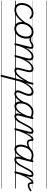

<svg xmlns="http://www.w3.org/2000/svg" viewBox="2010 -2948 1341 5400"><g transform="rotate(90 2680.0 -247.5)"><path d="M257 17Q163 17 113.5 -38.5Q64 -94 64 -190Q64 -255 84.5 -314Q105 -373 142.5 -419Q180 -465 232.5 -492Q285 -519 348 -519Q402 -519 443.5 -498.5Q485 -478 508 -446Q514 -437 512 -430Q510 -423 501 -415Q490 -407 482 -407Q474 -407 467 -415Q446 -439 418 -454.5Q390 -470 343 -470Q292 -470 251 -446.5Q210 -423 180.5 -383Q151 -343 135.5 -293Q120 -243 120 -189Q120 -142 135.5 -106Q151 -70 182.5 -50.5Q214 -31 262 -31Q273 -31 277.5 -23.5Q282 -16 281.5 -6.5Q281 3 274.5 10Q268 17 257 17ZM0 378H523V388H0ZM0 -20H523V0H0ZM0 -505H523V-500H0ZM0 -898H523V-888H0Z M256 17Q247 17 242.5 10Q238 3 238.5 -6.5Q239 -16 244.5 -23.5Q250 -31 261 -31Q322 -31 384.5 -65.5Q447 -100 511 -167Q575 -234 638 -331Q644 -339 652.5 -337Q661 -335 666.5 -327.5Q672 -320 667 -311Q601 -205 533.5 -132Q466 -59 396.5 -21Q327 17 256 17ZM523 378V388ZM523 -20V0ZM523 -505V-500ZM523 -898V-888Z M781 19Q722 19 681 -7Q640 -33 618.5 -79.5Q597 -126 597 -186Q597 -242 615.5 -300.5Q634 -359 670.5 -408.5Q707 -458 760 -488.5Q813 -519 883 -519Q940 -519 981 -494Q1022 -469 1044 -424Q1066 -379 1066 -320Q1066 -277 1054.5 -230Q1043 -183 1020.5 -139Q998 -95 964 -59Q930 -23 884 -2Q838 19 781 19ZM786 -31Q840 -31 882 -58Q924 -85 952 -127.5Q980 -170 994.5 -220Q1009 -270 1009 -315Q1009 -362 993.5 -396.5Q978 -431 948.5 -450Q919 -469 878 -469Q824 -469 782.5 -443Q741 -417 712 -374.5Q683 -332 668.5 -283Q654 -234 654 -188Q654 -141 669.5 -105.5Q685 -70 714.5 -50.5Q744 -31 786 -31ZM523 378H1124V388H523ZM523 -20H1124V0H523ZM523 -505H1124V-500H523ZM523 -898H1124V-888H523Z M1091 -407Q1075 -407 1055 -412Q1035 -417 1016 -426Q997 -435 981 -447Q973 -453 971 -461Q969 -469 972 -476Q975 -483 982 -485Q989 -487 997 -481Q1027 -462 1051 -456.5Q1075 -451 1094 -451Q1123 -451 1146.5 -461Q1170 -471 1191 -484Q1212 -497 1234 -507.5Q1256 -518 1280 -518Q1290 -518 1294 -510.5Q1298 -503 1297 -494Q1296 -485 1289.5 -477.5Q1283 -470 1271 -470Q1253 -470 1234 -460.5Q1215 -451 1194 -438Q1173 -425 1147.5 -416Q1122 -407 1091 -407ZM1125 378V388ZM1125 -20V0ZM1125 -505V-500ZM1125 -898V-888Z M1218 15Q1206 15 1198.5 10Q1191 5 1194 -6L1293 -401Q1302 -435 1297.5 -452.5Q1293 -470 1271 -470Q1261 -470 1257 -477.5Q1253 -485 1254.5 -494Q1256 -503 1263 -510.5Q1270 -518 1281 -518Q1305 -518 1320.5 -510Q1336 -502 1344 -487Q1352 -472 1352.5 -450Q1353 -428 1348 -401L1323 -300Q1354 -361 1387 -403Q1420 -445 1453.5 -470.5Q1487 -496 1518 -507.5Q1549 -519 1576 -519Q1617 -519 1643.5 -499.5Q1670 -480 1677.5 -440Q1685 -400 1669 -339L1583 -4Q1581 6 1574.5 10.5Q1568 15 1553 15Q1541 15 1533.5 10Q1526 5 1529 -5L1616 -343Q1627 -384 1626 -412Q1625 -440 1610 -454.5Q1595 -469 1563 -469Q1534 -469 1498.5 -450Q1463 -431 1425 -389.5Q1387 -348 1349 -281.5Q1311 -215 1277 -120L1248 -4Q1246 6 1239.5 10.5Q1233 15 1218 15ZM1961 17Q1934 17 1916.5 8Q1899 -1 1890.5 -19Q1882 -37 1882 -62Q1882 -87 1891 -120L1948 -343Q1958 -384 1957 -412Q1956 -440 1941.5 -454.5Q1927 -469 1897 -469Q1867 -469 1831.5 -449Q1796 -429 1757.5 -386Q1719 -343 1681 -274Q1643 -205 1608 -107H1585Q1614 -215 1653 -293Q1692 -371 1737 -421Q1782 -471 1826.5 -495Q1871 -519 1909 -519Q1950 -519 1975.5 -499.5Q2001 -480 2008.5 -440Q2016 -400 2000 -339L1944 -120Q1931 -73 1937 -52Q1943 -31 1973 -31Q1983 -31 1987 -23.5Q1991 -16 1989 -7Q1987 2 1980.5 9.5Q1974 17 1961 17ZM1124 378H2113V388H1124ZM1124 -20H2113V0H1124ZM1124 -505H2113V-500H1124ZM1124 -898H2113V-888H1124Z M1961 17Q1951 17 1946 9.5Q1941 2 1942 -7Q1943 -16 1951 -23.5Q1959 -31 1974 -31Q2003 -31 2035 -52Q2067 -73 2104.5 -117.5Q2142 -162 2187.5 -232.5Q2233 -303 2289 -403Q2294 -413 2303.5 -412Q2313 -411 2318.5 -404Q2324 -397 2318 -387Q2259 -276 2211.5 -199Q2164 -122 2123 -74.5Q2082 -27 2043 -5Q2004 17 1961 17ZM2113 378V388ZM2113 -20V0ZM2113 -505V-500ZM2113 -898V-888Z M2109 403Q2095 403 2089 397Q2083 391 2085 379L2306 -495Q2309 -506 2315 -510.5Q2321 -515 2335 -515Q2351 -515 2357.5 -509.5Q2364 -504 2361 -493L2313 -300Q2354 -378 2396.5 -426Q2439 -474 2481 -496.5Q2523 -519 2562 -519Q2600 -519 2625 -505.5Q2650 -492 2663 -465Q2676 -438 2676 -400Q2676 -365 2666 -328.5Q2656 -292 2641 -256Q2626 -220 2611 -186.5Q2596 -153 2586 -124.5Q2576 -96 2576 -76Q2576 -52 2588.5 -41.5Q2601 -31 2627 -31Q2636 -31 2640 -23.5Q2644 -16 2642.5 -7Q2641 2 2634.5 9.5Q2628 17 2615 17Q2569 17 2545 -6Q2521 -29 2521 -71Q2521 -97 2531 -127.5Q2541 -158 2556 -192Q2571 -226 2585.5 -260.5Q2600 -295 2610 -329Q2620 -363 2620 -393Q2620 -429 2603 -449Q2586 -469 2549 -469Q2518 -469 2483 -448Q2448 -427 2411 -384.5Q2374 -342 2337.5 -278.5Q2301 -215 2269 -130L2139 384Q2136 394 2129.5 398.5Q2123 403 2109 403ZM2113 378H2767V388H2113ZM2113 -20H2767V0H2113ZM2113 -505H2767V-500H2113ZM2113 -898H2767V-888H2113Z M2615 17Q2605 17 2600 9.5Q2595 2 2596 -7Q2597 -16 2605 -23.5Q2613 -31 2628 -31Q2655 -31 2685.5 -49.5Q2716 -68 2746.5 -101Q2777 -134 2806.5 -178.5Q2836 -223 2861 -276Q2866 -286 2874.5 -286Q2883 -286 2889.5 -279.5Q2896 -273 2892 -263Q2866 -203 2834.5 -152Q2803 -101 2767.5 -63Q2732 -25 2693.5 -4Q2655 17 2615 17ZM2767 378V388ZM2767 -20V0ZM2767 -505V-500ZM2767 -898V-888Z M2962 17Q2923 17 2893.5 -4Q2864 -25 2848.5 -63.5Q2833 -102 2833 -156Q2833 -202 2845.5 -252Q2858 -302 2883 -349.5Q2908 -397 2945 -435.5Q2982 -474 3030.5 -496.5Q3079 -519 3139 -519Q3177 -519 3215.5 -506.5Q3254 -494 3287 -470L3277 -425Q3235 -452 3200 -461Q3165 -470 3134 -470Q3088 -470 3049.5 -451Q3011 -432 2981 -400Q2951 -368 2930.5 -327.5Q2910 -287 2899.5 -244Q2889 -201 2889 -160Q2889 -123 2898.5 -94.5Q2908 -66 2927 -49.5Q2946 -33 2975 -33Q3014 -33 3059.5 -68.5Q3105 -104 3151.5 -176Q3198 -248 3241 -357L3259 -314Q3211 -197 3160 -123.5Q3109 -50 3059 -16.5Q3009 17 2962 17ZM3250 17Q3224 17 3206.5 8Q3189 -1 3180 -18.5Q3171 -36 3171 -61Q3171 -86 3179 -117L3273 -495Q3277 -506 3283.5 -510.5Q3290 -515 3303 -515Q3320 -515 3325.5 -508.5Q3331 -502 3327 -490L3233 -117Q3221 -71 3228 -51Q3235 -31 3263 -31Q3272 -31 3276.5 -23.5Q3281 -16 3279.5 -7Q3278 2 3271 9.5Q3264 17 3250 17ZM2767 378H3402V388H2767ZM2767 -20H3402V0H2767ZM2767 -505H3402V-500H2767ZM2767 -898H3402V-888H2767Z M3251 17Q3241 17 3236.5 9.5Q3232 2 3234 -7Q3236 -16 3243.5 -23.5Q3251 -31 3263 -31Q3281 -31 3301.5 -44Q3322 -57 3345 -83.5Q3368 -110 3394 -152.5Q3420 -195 3449 -255Q3491 -339 3521.5 -391Q3552 -443 3576 -470.5Q3600 -498 3623 -508Q3646 -518 3672 -518Q3682 -518 3684.5 -510.5Q3687 -503 3684.5 -494Q3682 -485 3676 -477.5Q3670 -470 3663 -470Q3647 -470 3632.5 -461.5Q3618 -453 3599.5 -430Q3581 -407 3556 -363.5Q3531 -320 3496 -250Q3459 -173 3427 -121.5Q3395 -70 3365.5 -39.5Q3336 -9 3308.5 4Q3281 17 3251 17ZM3402 378H3502V388H3402ZM3402 -20H3502V0H3402ZM3402 -505H3502V-500H3402ZM3402 -898H3502V-888H3402Z M3609 15Q3597 15 3589.5 10Q3582 5 3584 -5L3684 -401Q3693 -435 3688 -452.5Q3683 -470 3662 -470Q3652 -470 3647.5 -477.5Q3643 -485 3644.5 -494Q3646 -503 3653 -510.5Q3660 -518 3671 -518Q3695 -518 3710.5 -510Q3726 -502 3734 -487.5Q3742 -473 3743 -451.5Q3744 -430 3738 -404L3715 -306Q3744 -369 3770.5 -410.5Q3797 -452 3821 -475.5Q3845 -499 3867 -509Q3889 -519 3908 -519Q3920 -519 3924.5 -511.5Q3929 -504 3927.5 -494Q3926 -484 3919 -477Q3912 -470 3900 -470Q3878 -470 3851.5 -448Q3825 -426 3795 -382.5Q3765 -339 3733.5 -274.5Q3702 -210 3670 -125L3639 -4Q3637 6 3630.5 10.5Q3624 15 3609 15ZM3502 378H3919V388H3502ZM3502 -20H3919V0H3502ZM3502 -505H3919V-500H3502ZM3502 -898H3919V-888H3502Z M3997 -333Q3966 -333 3943 -345.5Q3920 -358 3907.5 -388.5Q3895 -419 3894 -471L3909 -519Q3924 -519 3931.5 -513.5Q3939 -508 3939 -493Q3940 -447 3947 -421.5Q3954 -396 3968.5 -386Q3983 -376 4006 -376Q4030 -376 4059.5 -385Q4089 -394 4119 -409.5Q4149 -425 4173 -446Q4180 -452 4186 -448Q4192 -444 4193.5 -436Q4195 -428 4188 -421Q4161 -396 4128.5 -376Q4096 -356 4062.5 -344.5Q4029 -333 3997 -333ZM3919 378H3982V388H3919ZM3919 -20H3982V0H3919ZM3919 -505H3982V-500H3919ZM3919 -898H3982V-888H3919Z M4176 17Q4137 17 4107.5 -4Q4078 -25 4062.5 -63.5Q4047 -102 4047 -156Q4047 -202 4059.5 -252Q4072 -302 4097 -349.5Q4122 -397 4159 -435.5Q4196 -474 4244.5 -496.5Q4293 -519 4353 -519Q4391 -519 4429.5 -506.5Q4468 -494 4501 -470L4491 -425Q4449 -452 4414 -461Q4379 -470 4348 -470Q4302 -470 4263.5 -451Q4225 -432 4195 -400Q4165 -368 4144.5 -327.5Q4124 -287 4113.5 -244Q4103 -201 4103 -160Q4103 -123 4112.5 -94.5Q4122 -66 4141 -49.5Q4160 -33 4189 -33Q4228 -33 4273.5 -68.5Q4319 -104 4365.5 -176Q4412 -248 4455 -357L4473 -314Q4425 -197 4374 -123.5Q4323 -50 4273 -16.5Q4223 17 4176 17ZM4464 17Q4438 17 4420.5 8Q4403 -1 4394 -18.5Q4385 -36 4385 -61Q4385 -86 4393 -117L4487 -495Q4491 -506 4497.5 -510.5Q4504 -515 4517 -515Q4534 -515 4539.5 -508.5Q4545 -502 4541 -490L4447 -117Q4435 -71 4442 -51Q4449 -31 4477 -31Q4486 -31 4490.5 -23.5Q4495 -16 4493.5 -7Q4492 2 4485 9.5Q4478 17 4464 17ZM3981 378H4616V388H3981ZM3981 -20H4616V0H3981ZM3981 -505H4616V-500H3981ZM3981 -898H4616V-888H3981Z M4465 17Q4455 17 4450.5 9.5Q4446 2 4448 -7Q4450 -16 4457.5 -23.5Q4465 -31 4477 -31Q4495 -31 4515.5 -44Q4536 -57 4559 -83.5Q4582 -110 4608 -152.5Q4634 -195 4663 -255Q4705 -339 4735.5 -391Q4766 -443 4790 -470.5Q4814 -498 4837 -508Q4860 -518 4886 -518Q4896 -518 4898.5 -510.5Q4901 -503 4898.5 -494Q4896 -485 4890 -477.5Q4884 -470 4877 -470Q4861 -470 4846.5 -461.5Q4832 -453 4813.5 -430Q4795 -407 4770 -363.5Q4745 -320 4710 -250Q4673 -173 4641 -121.5Q4609 -70 4579.5 -39.5Q4550 -9 4522.5 4Q4495 17 4465 17ZM4616 378H4716V388H4616ZM4616 -20H4716V0H4616ZM4616 -505H4716V-500H4616ZM4616 -898H4716V-888H4616Z M4823 15Q4811 15 4803.5 10Q4796 5 4798 -5L4898 -401Q4907 -435 4902 -452.5Q4897 -470 4876 -470Q4866 -470 4861.5 -477.5Q4857 -485 4858.5 -494Q4860 -503 4867 -510.5Q4874 -518 4885 -518Q4909 -518 4924.5 -510Q4940 -502 4948 -487Q4956 -472 4957 -451Q4958 -430 4952 -404L4929 -306Q4958 -369 4984.5 -410.5Q5011 -452 5035 -475.5Q5059 -499 5081 -509Q5103 -519 5122 -519Q5134 -519 5141 -514Q5148 -509 5148 -495Q5148 -459 5153 -438.5Q5158 -418 5167.5 -410Q5177 -402 5192 -402Q5218 -402 5249.5 -415Q5281 -428 5331 -459Q5338 -464 5345 -461Q5352 -458 5356 -451Q5360 -444 5360 -436Q5360 -428 5353 -424Q5305 -391 5264.5 -374.5Q5224 -358 5189 -358Q5165 -358 5146.5 -368Q5128 -378 5117 -402Q5106 -426 5105 -467Q5083 -462 5057 -438.5Q5031 -415 5002.5 -372.5Q4974 -330 4944.5 -268Q4915 -206 4884 -125L4853 -4Q4851 6 4844.5 10.5Q4838 15 4823 15ZM4716 378H5280V388H4716ZM4716 -20H5280V0H4716ZM4716 -505H5280V-500H4716ZM4716 -898H5280V-888H4716Z"/></g></svg>

Font: Playwrite DE SAS Guides
Style: Regular
Weight: 400
Designer: Veronika Burian, José Scaglione
Foundry: TypeTogether
Version: Version 1.003